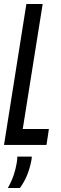

<svg xmlns="http://www.w3.org/2000/svg" viewBox="-31 -720 302 954"><path d="M-11 0 100 -700H181L82 -79H212L200 0ZM55 58H127Q127 68 124 82Q116 121 102.5 153Q89 185 68 214H8Q27 180 37 150Q47 120 52 90Q55 74 55 58Z"/></svg>

Font: Georama Extra Condensed Medium
Style: Italic
Weight: 500
Width: 2
Italic angle: -9°
Designer: Jean-Baptiste Levee
Foundry: Production Type
Version: Version 1.000